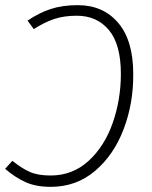

<svg xmlns="http://www.w3.org/2000/svg" viewBox="-26 -714 590 745"><path d="M491 -427Q492 -314 454 -213.5Q416 -113 343 -51Q270 11 171 11Q113 11 72.5 -7.5Q32 -26 -6 -59L22 -90Q58 -61 89.5 -47Q121 -33 170 -33Q256 -33 318 -90Q380 -147 411.5 -237.5Q443 -328 443 -427Q443 -542 396.5 -597.5Q350 -653 272 -653Q223 -653 185 -640.5Q147 -628 105 -601L81 -634Q125 -664 170.5 -679Q216 -694 276 -694Q374 -694 432.5 -625.5Q491 -557 491 -427Z"/></svg>

Font: Fira Sans ExtraLight
Style: Italic
Weight: 275
Italic angle: -8°
Designer: Carrois Corporate & Edenspiekermann AG
Foundry: Carrois Corporate GbR & Edenspiekermann AG
Version: Version 4.203